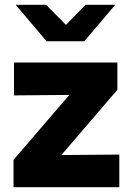

<svg xmlns="http://www.w3.org/2000/svg" viewBox="-20 -775 550 795"><path d="M36 0V-113L267 -382L38 -380V-516H466V-403L234 -133L474 -135V0ZM171 -755 253 -672 334 -755H457L329 -604H173L45 -755Z"/></svg>

Font: Red Hat Text VF
Style: Regular
Weight: 300
Designer: Pentagram, MCKL
Foundry: Pentagram, MCKL
Version: Version 1.023